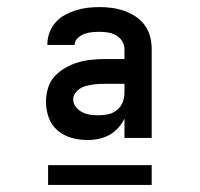

<svg xmlns="http://www.w3.org/2000/svg" viewBox="-20 -713 565 543"><path d="M228 -317Q205 -317 183 -323Q161 -329 143.5 -343.5Q126 -358 118 -380Q110 -402 110 -425Q110 -444 115.5 -463Q121 -482 134 -496.5Q147 -511 164.5 -521Q182 -531 200.5 -536.5Q219 -542 238.5 -544Q258 -546 277 -546H332V-574Q332 -586 325.5 -596.5Q319 -607 308.5 -613Q298 -619 286 -621Q274 -623 262 -623Q251 -623 240 -622Q229 -621 218.5 -617Q208 -613 199.5 -605Q191 -597 191 -586H114V-588Q114 -605 120 -621Q126 -637 137.5 -650Q149 -663 164 -671Q179 -679 195 -684Q211 -689 228 -691Q245 -693 262 -693Q280 -693 297.5 -690.5Q315 -688 332 -682Q349 -676 364 -666Q379 -656 389.5 -641.5Q400 -627 404.5 -609.5Q409 -592 409 -574V-323H332V-378Q325 -363 314 -351Q303 -339 289.5 -331.5Q276 -324 260 -320.5Q244 -317 228 -317ZM259 -387Q273 -387 286.5 -390Q300 -393 311 -402Q322 -411 327 -424Q332 -437 332 -451V-476H277Q268 -476 259 -475.5Q250 -475 240.5 -473.5Q231 -472 222 -469.5Q213 -467 205.5 -462Q198 -457 192.5 -449Q187 -441 187 -432Q187 -420 194.5 -410.5Q202 -401 213 -395.5Q224 -390 236 -388.5Q248 -387 259 -387ZM116 -190V-246H409V-190Z"/></svg>

Font: Iosevka Pride
Style: Regular
Weight: 400
Monospace: yes
Designer: Belleve Invis
Foundry: Belleve Invis
Version: Version 30.3.1; ttfautohint (v1.8.4)